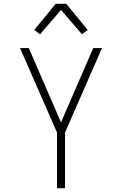

<svg xmlns="http://www.w3.org/2000/svg" viewBox="-20 -987 640 1007"><path d="M279 0V-292L85 -735H131L300 -345L469 -735H515L321 -292V0ZM190 -807 160 -830 272 -967H328L344 -947L440 -830L410 -807L300 -935Z"/></svg>

Font: Iosevka Extralight Extended
Style: Regular
Weight: 200
Width: 7
Monospace: yes
Designer: Belleve Invis
Foundry: Belleve Invis
Version: Version 32.5.0; ttfautohint (v1.8.4)